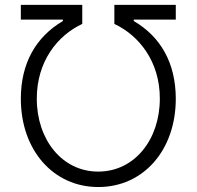

<svg xmlns="http://www.w3.org/2000/svg" viewBox="-20 -747 796 777"><path d="M64.3 -347.7C64.3 -139.2 196 9.9 377.8 9.9C560 9.9 691.4 -138.8 691.4 -347.7C691.1 -491.1 631 -598 521.3 -661.9V-667.6H691.4V-727.3H442.8V-650.2C543.7 -603 627.1 -496.8 626.8 -348C626.8 -182.5 524.9 -52.9 377.8 -52.6C231.2 -52.2 128.6 -182.5 128.9 -348C128.9 -497.5 211.6 -603 312.9 -650.2V-727.3H64.3V-667.6H234.4V-661.9C124.6 -596.9 64.6 -490.8 64.3 -347.7Z"/></svg>

Font: Karasuma Gothic
Style: Light
Weight: 300
Designer: Rasmus Andersson / Ryoko Nishizuka
Foundry: rsms
Version: Version 1.00